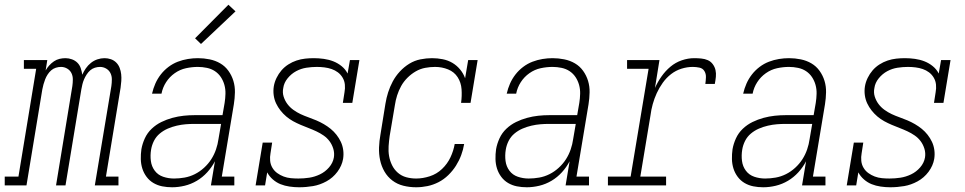

<svg xmlns="http://www.w3.org/2000/svg" viewBox="-63 -784 4083 812"><path d="M-43 0V-37H15L90 -493H38V-530H137L130 -486Q136 -497 145 -507Q154 -517 165 -524.5Q176 -532 188.5 -535Q201 -538 214 -538Q228 -538 241.5 -533Q255 -528 264.5 -518.5Q274 -509 278.5 -495.5Q283 -482 285 -468Q291 -482 300 -495Q309 -508 321.5 -518Q334 -528 349 -533Q364 -538 379 -538Q393 -538 406 -533.5Q419 -529 428.5 -519.5Q438 -510 443 -497Q448 -484 449.5 -470Q451 -456 450 -441.5Q449 -427 447 -413L385 -37H438V0H338L408 -420Q410 -434 410 -448.5Q410 -463 404 -475Q398 -487 386 -494Q374 -501 360 -501Q349 -501 338 -497.5Q327 -494 318.5 -486.5Q310 -479 303.5 -469Q297 -459 292.5 -448.5Q288 -438 285.5 -427.5Q283 -417 281 -406L214 0H174L243 -420Q245 -434 245 -448.5Q245 -463 239 -475Q233 -487 221 -494Q209 -501 195 -501Q184 -501 173 -497.5Q162 -494 153.5 -486.5Q145 -479 138.5 -469Q132 -459 128 -448.5Q124 -438 121 -427.5Q118 -417 116 -406L49 0Z M665 8Q643 8 623 4Q603 0 586 -10Q569 -20 557 -36Q545 -52 539 -71Q533 -90 532.5 -111Q532 -132 535 -153Q539 -176 549.5 -199Q560 -222 578.5 -239.5Q597 -257 619.5 -268Q642 -279 666 -285.5Q690 -292 713.5 -294.5Q737 -297 760 -297H878L887 -349Q890 -368 890.5 -387.5Q891 -407 886 -425Q881 -443 871 -458Q861 -473 846 -483Q831 -493 812 -497Q793 -501 774 -501Q749 -501 723.5 -495.5Q698 -490 676 -474.5Q654 -459 639.5 -436.5Q625 -414 620 -388H580Q585 -410 594 -430.5Q603 -451 617 -469Q631 -487 649.5 -501Q668 -515 689 -523Q710 -531 731.5 -534.5Q753 -538 774 -538Q799 -538 823.5 -533Q848 -528 868.5 -516Q889 -504 903 -484.5Q917 -465 924 -442Q931 -419 930.5 -393.5Q930 -368 926 -343L875 -37H928V0H829L846 -102Q833 -77 813.5 -55.5Q794 -34 769.5 -19.5Q745 -5 718 1.5Q691 8 665 8ZM673 -29Q695 -29 717.5 -33Q740 -37 761 -47.5Q782 -58 800 -74.5Q818 -91 830.5 -110.5Q843 -130 850.5 -152Q858 -174 861 -196L872 -260H760Q741 -260 722.5 -258.5Q704 -257 684.5 -252.5Q665 -248 646.5 -240Q628 -232 612.5 -219Q597 -206 588 -188Q579 -170 576 -151Q572 -127 575 -103.5Q578 -80 591.5 -62Q605 -44 627 -36.5Q649 -29 673 -29ZM787 -598 762 -622 903 -764 933 -736Z M1202 8Q1202 8 1202 8Q1202 8 1202 8Q1182 8 1161.5 5Q1141 2 1123.5 -5Q1106 -12 1091 -25Q1076 -38 1067 -55L1058 0H1018L1048 -181H1088L1081 -136Q1078 -120 1079.5 -104Q1081 -88 1089 -74.5Q1097 -61 1109.5 -52Q1122 -43 1136.5 -37.5Q1151 -32 1167 -30.5Q1183 -29 1199 -29Q1222 -29 1245 -32.5Q1268 -36 1290 -46.5Q1312 -57 1328.5 -76Q1345 -95 1349 -118Q1352 -137 1346.5 -155Q1341 -173 1330.5 -187Q1320 -201 1305.5 -211Q1291 -221 1275 -228.5Q1259 -236 1242 -242.5Q1225 -249 1208.5 -256Q1192 -263 1176.5 -271.5Q1161 -280 1147.5 -291.5Q1134 -303 1123 -317Q1112 -331 1104.5 -347Q1097 -363 1094.5 -381.5Q1092 -400 1095 -419Q1098 -437 1106.5 -454.5Q1115 -472 1127.5 -486.5Q1140 -501 1156.5 -511.5Q1173 -522 1191 -528Q1209 -534 1227.5 -536Q1246 -538 1264 -538Q1285 -538 1306.5 -535Q1328 -532 1347 -524.5Q1366 -517 1382 -504Q1398 -491 1407 -473L1417 -530H1457L1427 -349H1387L1394 -394Q1397 -410 1395.5 -426Q1394 -442 1386 -455.5Q1378 -469 1366 -478Q1354 -487 1339.5 -492Q1325 -497 1309 -499Q1293 -501 1277 -501Q1255 -501 1232.5 -497.5Q1210 -494 1189.5 -483Q1169 -472 1153.5 -453Q1138 -434 1135 -412Q1131 -393 1136.5 -375.5Q1142 -358 1152.5 -344Q1163 -330 1177.5 -319.5Q1192 -309 1208 -301.5Q1224 -294 1241 -288Q1258 -282 1274.5 -275Q1291 -268 1306.5 -259Q1322 -250 1335.5 -239Q1349 -228 1360 -214Q1371 -200 1378.5 -184Q1386 -168 1388.5 -149.5Q1391 -131 1388 -112Q1383 -83 1364 -57.5Q1345 -32 1317.5 -17Q1290 -2 1261 3Q1232 8 1202 8Z M1697 8Q1669 8 1643 1.5Q1617 -5 1596.5 -20.5Q1576 -36 1563 -58.5Q1550 -81 1544.5 -107Q1539 -133 1540 -160.5Q1541 -188 1546 -215L1567 -345Q1571 -370 1578.5 -393.5Q1586 -417 1598 -439.5Q1610 -462 1628 -481.5Q1646 -501 1668 -514.5Q1690 -528 1715 -533Q1740 -538 1764 -538Q1787 -538 1809.5 -533.5Q1832 -529 1850.5 -518Q1869 -507 1883 -490Q1897 -473 1904 -453L1917 -530H1957L1927 -349H1887Q1891 -378 1889 -406.5Q1887 -435 1872.5 -457.5Q1858 -480 1832 -490.5Q1806 -501 1777 -501Q1756 -501 1735 -497Q1714 -493 1695 -482Q1676 -471 1660 -455Q1644 -439 1633.5 -420Q1623 -401 1616.5 -380.5Q1610 -360 1607 -339L1585 -209Q1582 -188 1580.5 -166Q1579 -144 1582.5 -124Q1586 -104 1595 -85.5Q1604 -67 1619.5 -53.5Q1635 -40 1655 -34.5Q1675 -29 1697 -29Q1725 -29 1754.5 -38.5Q1784 -48 1806.5 -69.5Q1829 -91 1842 -118.5Q1855 -146 1860 -175H1900Q1896 -151 1887.5 -128Q1879 -105 1865.5 -83.5Q1852 -62 1833 -43.5Q1814 -25 1791.5 -13.5Q1769 -2 1745 3Q1721 8 1697 8Z M2165 8Q2143 8 2123 4Q2103 0 2086 -10Q2069 -20 2057 -36Q2045 -52 2039 -71Q2033 -90 2032.5 -111Q2032 -132 2035 -153Q2039 -176 2049.5 -199Q2060 -222 2078.5 -239.5Q2097 -257 2119.5 -268Q2142 -279 2166 -285.5Q2190 -292 2213.5 -294.5Q2237 -297 2260 -297H2378L2387 -349Q2390 -368 2390.5 -387.5Q2391 -407 2386 -425Q2381 -443 2371 -458Q2361 -473 2346 -483Q2331 -493 2312 -497Q2293 -501 2274 -501Q2249 -501 2223.5 -495.5Q2198 -490 2176 -474.5Q2154 -459 2139.5 -436.5Q2125 -414 2120 -388H2080Q2085 -410 2094 -430.5Q2103 -451 2117 -469Q2131 -487 2149.5 -501Q2168 -515 2189 -523Q2210 -531 2231.5 -534.5Q2253 -538 2274 -538Q2299 -538 2323.5 -533Q2348 -528 2368.5 -516Q2389 -504 2403 -484.5Q2417 -465 2424 -442Q2431 -419 2430.5 -393.5Q2430 -368 2426 -343L2375 -37H2428V0H2329L2346 -102Q2333 -77 2313.5 -55.5Q2294 -34 2269.5 -19.5Q2245 -5 2218 1.5Q2191 8 2165 8ZM2173 -29Q2195 -29 2217.5 -33Q2240 -37 2261 -47.5Q2282 -58 2300 -74.5Q2318 -91 2330.5 -110.5Q2343 -130 2350.5 -152Q2358 -174 2361 -196L2372 -260H2260Q2241 -260 2222.5 -258.5Q2204 -257 2184.5 -252.5Q2165 -248 2146.5 -240Q2128 -232 2112.5 -219Q2097 -206 2088 -188Q2079 -170 2076 -151Q2072 -127 2075 -103.5Q2078 -80 2091.5 -62Q2105 -44 2127 -36.5Q2149 -29 2173 -29Z M2508 0V-37H2604L2680 -493H2589V-530H2726L2707 -412Q2718 -437 2734.5 -460.5Q2751 -484 2772.5 -502Q2794 -520 2820.5 -529Q2847 -538 2873 -538Q2888 -538 2903 -536.5Q2918 -535 2930.5 -529.5Q2943 -524 2951.5 -512.5Q2960 -501 2963 -487.5Q2966 -474 2964.5 -459Q2963 -444 2960 -429H2920Q2922 -443 2922.5 -457.5Q2923 -472 2916 -483.5Q2909 -495 2895 -498Q2881 -501 2867 -501Q2843 -501 2819 -493.5Q2795 -486 2775 -470.5Q2755 -455 2740 -434Q2725 -413 2714.5 -390Q2704 -367 2697.5 -343.5Q2691 -320 2688 -296L2645 -37H2754V0Z M3165 8Q3143 8 3123 4Q3103 0 3086 -10Q3069 -20 3057 -36Q3045 -52 3039 -71Q3033 -90 3032.5 -111Q3032 -132 3035 -153Q3039 -176 3049.5 -199Q3060 -222 3078.5 -239.5Q3097 -257 3119.5 -268Q3142 -279 3166 -285.5Q3190 -292 3213.5 -294.5Q3237 -297 3260 -297H3378L3387 -349Q3390 -368 3390.5 -387.5Q3391 -407 3386 -425Q3381 -443 3371 -458Q3361 -473 3346 -483Q3331 -493 3312 -497Q3293 -501 3274 -501Q3249 -501 3223.5 -495.5Q3198 -490 3176 -474.5Q3154 -459 3139.5 -436.5Q3125 -414 3120 -388H3080Q3085 -410 3094 -430.5Q3103 -451 3117 -469Q3131 -487 3149.5 -501Q3168 -515 3189 -523Q3210 -531 3231.5 -534.5Q3253 -538 3274 -538Q3299 -538 3323.5 -533Q3348 -528 3368.5 -516Q3389 -504 3403 -484.5Q3417 -465 3424 -442Q3431 -419 3430.5 -393.5Q3430 -368 3426 -343L3375 -37H3428V0H3329L3346 -102Q3333 -77 3313.5 -55.5Q3294 -34 3269.5 -19.5Q3245 -5 3218 1.5Q3191 8 3165 8ZM3173 -29Q3195 -29 3217.5 -33Q3240 -37 3261 -47.5Q3282 -58 3300 -74.5Q3318 -91 3330.5 -110.5Q3343 -130 3350.5 -152Q3358 -174 3361 -196L3372 -260H3260Q3241 -260 3222.5 -258.5Q3204 -257 3184.5 -252.5Q3165 -248 3146.5 -240Q3128 -232 3112.5 -219Q3097 -206 3088 -188Q3079 -170 3076 -151Q3072 -127 3075 -103.5Q3078 -80 3091.5 -62Q3105 -44 3127 -36.5Q3149 -29 3173 -29Z M3702 8Q3702 8 3702 8Q3702 8 3702 8Q3682 8 3661.5 5Q3641 2 3623.5 -5Q3606 -12 3591 -25Q3576 -38 3567 -55L3558 0H3518L3548 -181H3588L3581 -136Q3578 -120 3579.5 -104Q3581 -88 3589 -74.5Q3597 -61 3609.5 -52Q3622 -43 3636.5 -37.5Q3651 -32 3667 -30.5Q3683 -29 3699 -29Q3722 -29 3745 -32.5Q3768 -36 3790 -46.5Q3812 -57 3828.5 -76Q3845 -95 3849 -118Q3852 -137 3846.5 -155Q3841 -173 3830.5 -187Q3820 -201 3805.5 -211Q3791 -221 3775 -228.5Q3759 -236 3742 -242.5Q3725 -249 3708.5 -256Q3692 -263 3676.5 -271.5Q3661 -280 3647.5 -291.5Q3634 -303 3623 -317Q3612 -331 3604.5 -347Q3597 -363 3594.5 -381.5Q3592 -400 3595 -419Q3598 -437 3606.5 -454.5Q3615 -472 3627.5 -486.5Q3640 -501 3656.5 -511.5Q3673 -522 3691 -528Q3709 -534 3727.5 -536Q3746 -538 3764 -538Q3785 -538 3806.5 -535Q3828 -532 3847 -524.5Q3866 -517 3882 -504Q3898 -491 3907 -473L3917 -530H3957L3927 -349H3887L3894 -394Q3897 -410 3895.5 -426Q3894 -442 3886 -455.5Q3878 -469 3866 -478Q3854 -487 3839.5 -492Q3825 -497 3809 -499Q3793 -501 3777 -501Q3755 -501 3732.5 -497.5Q3710 -494 3689.5 -483Q3669 -472 3653.5 -453Q3638 -434 3635 -412Q3631 -393 3636.5 -375.5Q3642 -358 3652.5 -344Q3663 -330 3677.5 -319.5Q3692 -309 3708 -301.5Q3724 -294 3741 -288Q3758 -282 3774.5 -275Q3791 -268 3806.5 -259Q3822 -250 3835.5 -239Q3849 -228 3860 -214Q3871 -200 3878.5 -184Q3886 -168 3888.5 -149.5Q3891 -131 3888 -112Q3883 -83 3864 -57.5Q3845 -32 3817.5 -17Q3790 -2 3761 3Q3732 8 3702 8Z"/></svg>

Font: Iosevka Slab XLtObl
Style: Regular
Weight: 200
Italic angle: -9°
Monospace: yes
Designer: Belleve Invis
Foundry: Belleve Invis
Version: Version 11.1.1; ttfautohint (v1.8.3)